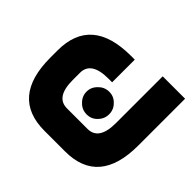

<svg xmlns="http://www.w3.org/2000/svg" viewBox="-206 -1020 1498 1498"><g transform="rotate(45 542.5 -271.5)"><path d="M679.7 -154.8Q645 -118.2 593.8 -118.2Q541 -118.2 505.9 -154.8Q466.8 -191.9 466.8 -243.2Q466.8 -294.9 505.9 -331.1Q541 -368.2 593.8 -368.2Q645 -368.2 679.7 -331.1Q716.8 -294.9 716.8 -243.2Q716.8 -191.9 679.7 -154.8ZM1049.8 -748V-231Q1049.8 205.1 677.7 205.1H451.7Q79.6 205.1 79.6 -231V-311Q79.6 -686 515.6 -686H556.6V-436H515.6Q326.7 -436 326.7 -311V-231Q326.7 -43 451.7 -43H677.7Q802.7 -43 802.7 -231V-748Z"/></g></svg>

Font: DimaBlue
Style: Bold
Weight: 700
Designer: R.Balvardi
Foundry: Dima Software Group
Version: Version 1.00;February 3, 2019;FontCreator 11.5.0.2427 64-bit